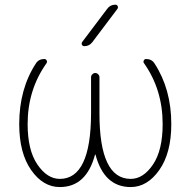

<svg xmlns="http://www.w3.org/2000/svg" viewBox="-20 -794 793 804"><path d="M333 -600.6Q326.2 -600.6 323.2 -606.4Q320.3 -612.3 324.2 -618.2L428.7 -756.8Q441.4 -774.4 462.9 -774.4Q469.7 -774.4 472.7 -768.6Q475.6 -762.7 471.7 -756.8L367.2 -618.2Q354.5 -600.6 333 -600.6ZM379.9 -146.5Q379.9 -146.5 378.9 -146.5Q377.9 -146.5 377.9 -146.5Q341.8 -10.7 230.5 -10.7Q160.2 -10.7 110.4 -82Q60.5 -153.3 60.5 -274.4Q60.5 -421.9 130.9 -529.3Q142.6 -546.9 166 -546.9Q171.9 -546.9 175.3 -541Q178.7 -535.2 174.8 -529.3Q95.7 -418 95.7 -274.4Q95.7 -165 136.7 -105Q177.7 -44.9 230.5 -44.9Q360.4 -44.9 361.3 -318.4V-470.7Q361.3 -477.5 366.7 -482.9Q372.1 -488.3 378.9 -488.3Q385.7 -488.3 391.1 -482.9Q396.5 -477.5 396.5 -470.7V-318.4Q396.5 -44.9 527.3 -44.9Q580.1 -44.9 620.6 -105Q661.1 -165 661.1 -274.4Q661.1 -418.9 583 -529.3Q579.1 -534.2 582 -540.5Q585 -546.9 591.8 -546.9Q615.2 -546.9 627 -528.3Q697.3 -420.9 697.3 -274.4Q697.3 -153.3 647 -82Q596.7 -10.7 527.3 -10.7Q416 -10.7 379.9 -146.5Z"/></svg>

Font: Gen Jyuu Gothic ExtraLight
Style: Regular
Weight: 100
Designer: [Source Han Sans]
Ryoko NISHIZUKA  (kana & ideographs); Paul D. Hunt (Latin, Greek & Cyrillic); Wenlong ZHANG  (bopomofo
Version: Version 1.002.20150607